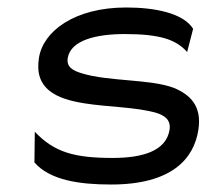

<svg xmlns="http://www.w3.org/2000/svg" viewBox="-20 -482 561 513"><path d="M84 -327C71 -245 129 -218 205 -206C266 -196 346 -196 399 -180C420 -173 437 -162 433 -135C424 -80 364 -60 281 -60C179 -60 125 -75 73 -130L72 -48C114 0 193 11 277 11C438 11 498 -57 510 -135C520 -199 488 -229 445 -247C383 -271 270 -264 199 -286C176 -293 157 -302 161 -327C169 -375 238 -391 313 -391C406 -391 450 -377 480 -343L496 -405C470 -447 394 -462 317 -462C180 -462 95 -399 84 -327Z"/></svg>

Font: Charger Pro
Style: ExtObl
Weight: 400
Designer: Jasper
Foundry: Cannot Into Space Fonts
Version: Version 1.09